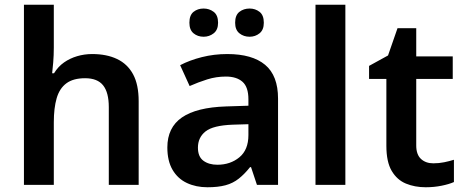

<svg xmlns="http://www.w3.org/2000/svg" viewBox="-20 -780 1963 810"><path d="M207 -579Q207 -547 204.5 -516.5Q202 -486 200 -471H208Q225 -499 250 -516.5Q275 -534 305.5 -543Q336 -552 369 -552Q430 -552 474 -531Q518 -510 541.5 -466.5Q565 -423 565 -353V0H439V-328Q439 -390 415 -420Q391 -450 339 -450Q289 -450 260 -428.5Q231 -407 219 -365.5Q207 -324 207 -264V0H81V-760H207Z M939 -552Q1044 -552 1098.5 -506.5Q1153 -461 1153 -364V0H1064L1039 -75H1035Q1012 -46 987.5 -26.5Q963 -7 931.5 1.5Q900 10 855 10Q807 10 768.5 -8Q730 -26 708 -63.5Q686 -101 686 -158Q686 -242 747.5 -284.5Q809 -327 934 -331L1028 -334V-361Q1028 -413 1003 -435Q978 -457 933 -457Q892 -457 854 -445Q816 -433 780 -417L740 -505Q780 -526 831.5 -539Q883 -552 939 -552ZM962 -254Q879 -251 847 -225.5Q815 -200 815 -157Q815 -119 838 -102Q861 -85 897 -85Q952 -85 990 -116.5Q1028 -148 1028 -210V-256ZM779 -684Q779 -716 796.5 -730Q814 -744 839 -744Q863 -744 881.5 -730Q900 -716 900 -684Q900 -654 881.5 -639.5Q863 -625 839 -625Q814 -625 796.5 -639.5Q779 -654 779 -684ZM972 -684Q972 -716 990 -730Q1008 -744 1033 -744Q1057 -744 1075 -730Q1093 -716 1093 -684Q1093 -654 1075 -639.5Q1057 -625 1033 -625Q1008 -625 990 -639.5Q972 -654 972 -684Z M1437 0H1311V-760H1437Z M1808 -91Q1832 -91 1854 -95.5Q1876 -100 1895 -106V-12Q1875 -3 1843 3.5Q1811 10 1776 10Q1730 10 1692.5 -5.5Q1655 -21 1632.5 -59Q1610 -97 1610 -165V-447H1537V-502L1617 -546L1657 -661H1736V-542H1890V-447H1736V-166Q1736 -128 1756 -109.5Q1776 -91 1808 -91Z"/></svg>

Font: Noto Sans Armenian SemiBold
Style: Regular
Weight: 600
Designer: Monotype Design Team
Foundry: Monotype Imaging Inc.
Version: Version 2.007